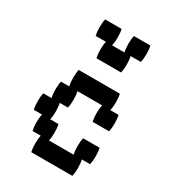

<svg xmlns="http://www.w3.org/2000/svg" viewBox="-161 -724 721 809"><g transform="rotate(30 200.0 -320.0)"><path d="M360 -160Q364 -144 364 -120Q364 -97 360 -80H320Q324 -64 324 -40Q324 -17 320 0H120Q116 -17 116 -40Q116 -64 120 -80H80Q76 -97 76 -120Q76 -144 80 -160H40Q36 -177 36 -200Q36 -224 40 -240H80Q76 -257 76 -280Q76 -304 80 -320H120Q116 -337 116 -360Q116 -384 120 -400H320Q324 -384 324 -360Q324 -337 320 -320H360Q364 -304 364 -280Q364 -257 360 -240H280Q276 -257 276 -280Q276 -304 280 -320H160Q164 -304 164 -280Q164 -257 160 -240H120Q124 -224 124 -200Q124 -177 120 -160H160Q164 -144 164 -120Q164 -97 160 -80H280Q276 -97 276 -120Q276 -144 280 -160ZM330 -560H280Q284 -544 284 -520Q284 -497 280 -480H160Q156 -497 156 -520Q156 -544 160 -560H110Q106 -577 106 -600Q106 -624 110 -640H190Q194 -624 194 -600Q194 -577 190 -560H250Q246 -577 246 -600Q246 -624 250 -640H330Q334 -624 334 -600Q334 -577 330 -560Z"/></g></svg>

Font: VT323
Style: Regular
Weight: 400
Monospace: yes
Designer: Peter Hull
Version: Version 2.000